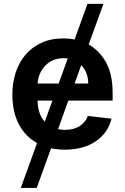

<svg xmlns="http://www.w3.org/2000/svg" viewBox="-20 -747 635 972"><path d="M42.6 -269.5Q42.6 -327.8 59.3 -379.3Q76 -430.8 108.7 -469.3Q141.3 -507.8 189.5 -530.2Q237.6 -552.6 300.8 -552.6Q330.6 -552.6 357.6 -547.2L422.9 -727.3H503.6L429 -521.7Q456 -506.4 477.8 -484Q499.6 -461.6 516.7 -431.5Q550.1 -371.4 550.1 -277V-237.6H326L273.8 -93Q282 -91.3 291 -90.4Q300.1 -89.5 309.3 -89.5Q351.2 -89.5 381.4 -107.4Q411.6 -125.4 424.7 -159.8L544.7 -146.3Q527.7 -75.3 465.6 -32.3Q403.4 10.7 307.5 10.7Q289.4 10.7 272.5 8.9Q255.7 7.1 238.6 3.6L165.8 204.5H85.2L167.6 -22.7Q106.5 -57.2 74.6 -119.3Q42.6 -181.5 42.6 -269.5ZM277 -324.2 322.8 -451Q317.8 -451.7 312.7 -452.1Q307.5 -452.4 302.6 -452.4Q245 -452.4 209.2 -414.4Q173.3 -376.4 170.5 -324.2ZM206.7 -131 245.4 -237.6H170.1Q171.2 -169.7 206.7 -131ZM426.8 -324.2Q426.1 -381.4 391.3 -417.3L357.6 -324.2Z"/></svg>

Font: Inter P Semi Bold
Style: Regular
Weight: 600
Designer: Rasmus Andersson
Foundry: rsms
Version: Version 3.018;git-588b23468